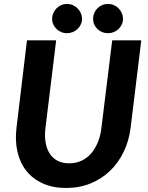

<svg xmlns="http://www.w3.org/2000/svg" viewBox="-20 -926 734 954"><path d="M54 0ZM323.5 -114.5Q356.5 -114.5 384 -127Q411.5 -139.5 432 -162.8Q452.5 -186 466 -218.8Q479.5 -251.5 484 -291.5L537.5 -725.5H682L629 -291.5Q621 -226.5 594.5 -171.5Q568 -116.5 526.5 -76.8Q485 -37 429.8 -14.5Q374.5 8 308.5 8Q242.5 8 192.8 -14.5Q143 -37 111.2 -76.8Q79.5 -116.5 66.8 -171.5Q54 -226.5 62 -291.5L114 -725.5H259L206 -291.5Q201 -251.5 206.5 -218.8Q212 -186 227 -162.8Q242 -139.5 266.2 -127Q290.5 -114.5 323.5 -114.5ZM387.5 -832.5Q387.5 -817.5 381.5 -804.5Q375.5 -791.5 365.2 -781.8Q355 -772 341.2 -766.5Q327.5 -761 312 -761Q297.5 -761 284.2 -766.5Q271 -772 261 -781.8Q251 -791.5 245 -804.5Q239 -817.5 239 -832.5Q239 -847.5 245 -861Q251 -874.5 261 -884.8Q271 -895 284.2 -900.8Q297.5 -906.5 312 -906.5Q327.5 -906.5 341.2 -900.8Q355 -895 365.2 -884.8Q375.5 -874.5 381.5 -861Q387.5 -847.5 387.5 -832.5ZM591 -832.5Q591 -817.5 585 -804.5Q579 -791.5 569 -781.8Q559 -772 545.2 -766.5Q531.5 -761 516 -761Q501 -761 487.5 -766.5Q474 -772 464 -781.8Q454 -791.5 448.2 -804.5Q442.5 -817.5 442.5 -832.5Q442.5 -847.5 448.2 -861Q454 -874.5 464 -884.8Q474 -895 487.5 -900.8Q501 -906.5 516 -906.5Q531.5 -906.5 545.2 -900.8Q559 -895 569 -884.8Q579 -874.5 585 -861Q591 -847.5 591 -832.5Z"/></svg>

Font: Lato Heavy
Style: Italic
Weight: 800
Italic angle: -7°
Designer: Lukasz Dziedzic
Foundry: tyPoland Lukasz Dziedzic
Version: Version 2.007; 2014-02-27